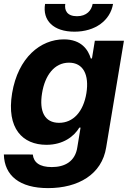

<svg xmlns="http://www.w3.org/2000/svg" viewBox="-22 -756 675 992"><path d="M226.2 215.9C382.1 215.9 504.6 145.2 526.6 5.3L618.3 -545.5H468L453.1 -453.8H447.1C433.9 -498.2 399.1 -552.6 307.9 -552.6C188.2 -552.6 71.4 -459.5 40.5 -274.1C10.7 -92.3 94.8 -7.8 218 -7.8C304.7 -7.8 360.8 -51.5 387.8 -96.6H394.2L377.8 3.2C367.2 78.5 312.5 107.2 245.7 107.2C182.5 107.2 152 83.5 147.4 42.3L-2.1 41.9C0.7 151.3 79.2 215.9 226.2 215.9ZM195.3 -274.5C210.2 -367.2 259.2 -432.2 334.5 -432.2C408 -432.2 439.6 -370 424.4 -274.5C408.7 -178.3 355.8 -121.4 283.4 -121.4C208.1 -121.4 180 -181.1 195.3 -274.5ZM210.9 -735.8C196.4 -649.9 254.6 -592.3 362.6 -592.3C469.8 -592.3 547.6 -649.9 562.1 -735.8H456.7C450.6 -702.4 426.1 -672.2 375.7 -672.2C324.2 -672.2 310 -703.1 315.3 -735.8Z"/></svg>

Font: Magic Ui Pro
Style: Bold Italic
Weight: 700
Italic angle: -9.39999°
Designer: Stefan Endress, Andreas Faust
Version: Version 1.000;FEAKit 1.0